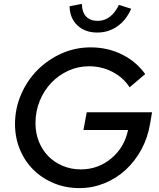

<svg xmlns="http://www.w3.org/2000/svg" viewBox="-20 -953 816 985"><path d="M750 -318Q738 -246 705 -185.5Q672 -125 624 -81Q576 -37 515 -12.5Q454 12 387 12Q317 12 256.5 -13Q196 -38 151.5 -82Q107 -126 82 -186.5Q57 -247 57 -316Q57 -396 88 -468Q119 -540 172 -593.5Q225 -647 295.5 -678.5Q366 -710 445 -710Q532 -710 605 -674Q678 -638 725 -573L645 -505Q612 -556 556.5 -584.5Q501 -613 437 -613Q380 -613 330 -590Q280 -567 242.5 -527.5Q205 -488 183.5 -434.5Q162 -381 162 -321Q162 -270 179.5 -226.5Q197 -183 228 -151.5Q259 -120 302 -102Q345 -84 395 -84Q483 -84 550.5 -140Q618 -196 637 -286H408L425 -377H760ZM482 -846Q516 -846 543.5 -867Q571 -888 590 -928L653 -908Q627 -849 581.5 -817.5Q536 -786 479 -786Q416 -786 377 -823Q338 -860 337 -921L400 -933Q401 -890 422 -868Q443 -846 482 -846Z"/></svg>

Font: Red Hat Display Medium
Style: Italic
Weight: 500
Italic angle: -12°
Designer: Pentagram / MCKL
Foundry: Pentagram / MCKL
Version: Version 1.003; Red Hat Display Medium Italic